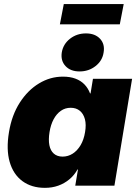

<svg xmlns="http://www.w3.org/2000/svg" viewBox="-20 -908 667 939"><path d="M199.7 10.7Q134.3 10.7 89.6 -22.2Q44.9 -55.2 27.3 -116.2Q9.8 -177.2 23.9 -261.7Q37.6 -345.2 76.7 -406Q115.7 -466.8 170.7 -500Q225.6 -533.2 287.6 -533.2Q322.8 -533.2 348.9 -523.4Q375 -513.7 392.8 -495.4Q410.6 -477.1 420.4 -451.2H422.9L434.6 -522.5H626L539.6 0H348.1L361.3 -79.1H358.9Q343.3 -50.8 319.1 -30.8Q294.9 -10.7 264.9 0Q234.9 10.7 199.7 10.7ZM286.1 -142.1Q313 -142.1 335.7 -156.7Q358.4 -171.4 374.3 -198.2Q390.1 -225.1 396 -261.7Q402.3 -298.3 395.3 -325Q388.2 -351.6 370.4 -366.2Q352.5 -380.9 325.7 -380.9Q298.8 -380.9 277.8 -366.2Q256.8 -351.6 242.4 -325Q228 -298.3 222.2 -261.7Q216.3 -225.1 221.4 -198.2Q226.6 -171.4 243.2 -156.7Q259.8 -142.1 286.1 -142.1ZM369.1 -558.6Q324.7 -558.6 300.3 -585Q275.9 -611.3 282.2 -651.9Q289.1 -692.4 322.3 -718.5Q355.5 -744.6 400.4 -744.6Q444.8 -744.6 469.2 -718.5Q493.7 -692.4 486.8 -651.9Q481 -611.3 447.5 -585Q414.1 -558.6 369.1 -558.6ZM585 -888.2 565.9 -789.1H272.9L292 -888.2Z"/></svg>

Font: Inter 28pt Black
Style: Italic
Weight: 900
Italic angle: -9.3988°
Designer: Rasmus Andersson
Foundry: rsms
Version: Version 4.001;git-66647c0bb